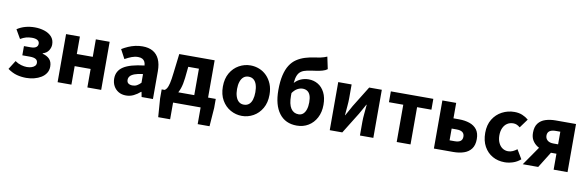

<svg xmlns="http://www.w3.org/2000/svg" viewBox="-62 -1426 6794 2217"><g transform="rotate(10 3335.0 -318.0)"><path d="M251 14Q193 14 140 0Q87 -14 32 -53L97 -156Q131 -132 168 -121.5Q205 -111 235 -111Q266 -111 290.5 -119Q315 -127 329 -141.5Q343 -156 343 -177Q343 -207 320 -221Q297 -235 251 -235H162V-343H242Q283 -343 304 -357.5Q325 -372 325 -399Q325 -426 302.5 -440Q280 -454 238 -454Q200 -454 168 -445Q136 -436 103 -416L43 -520Q88 -550 140 -564Q192 -578 249 -578Q309 -578 362 -561Q415 -544 447.5 -508.5Q480 -473 480 -417Q480 -382 458.5 -347.5Q437 -313 390 -299V-294Q442 -281 472 -249.5Q502 -218 502 -161Q502 -119 481 -86Q460 -53 424 -31Q388 -9 343 2.5Q298 14 251 14Z M617 0V-564H779V-359H966V-564H1128V0H966V-217H779V0Z M1420 14Q1369 14 1331.5 -8.5Q1294 -31 1273.5 -69.5Q1253 -108 1253 -156Q1253 -246 1329 -295.5Q1405 -345 1572 -364Q1571 -389 1561.5 -408Q1552 -427 1532.5 -437.5Q1513 -448 1482 -448Q1445 -448 1408 -434Q1371 -420 1330 -397L1273 -504Q1309 -526 1347 -542.5Q1385 -559 1426.5 -568.5Q1468 -578 1512 -578Q1585 -578 1634 -550Q1683 -522 1709 -466Q1735 -410 1735 -325V0H1602L1591 -58H1586Q1551 -27 1509.5 -6.5Q1468 14 1420 14ZM1475 -113Q1504 -113 1527 -126Q1550 -139 1572 -162V-264Q1511 -257 1474.5 -243Q1438 -229 1423 -210Q1408 -191 1408 -168Q1408 -139 1426.5 -126Q1445 -113 1475 -113Z M1971 0V196H1831L1815 -21V-127H2449V-21L2433 196H2294V0ZM2197 -48V-437H2072L2058 -302Q2050 -230 2032.5 -179.5Q2015 -129 1990 -97Q1965 -65 1933.5 -50Q1902 -35 1865 -33L1850 -127Q1864 -135 1875.5 -153.5Q1887 -172 1897.5 -215Q1908 -258 1917 -339L1944 -564H2359V-48Z M2779 14Q2708 14 2645 -21Q2582 -56 2543.5 -122.5Q2505 -189 2505 -282Q2505 -376 2543.5 -442Q2582 -508 2645 -543Q2708 -578 2779 -578Q2832 -578 2881.5 -558.5Q2931 -539 2969 -500.5Q3007 -462 3029.5 -407.5Q3052 -353 3052 -282Q3052 -189 3013.5 -122.5Q2975 -56 2912.5 -21Q2850 14 2779 14ZM2779 -118Q2815 -118 2839 -138Q2863 -158 2874.5 -195.5Q2886 -233 2886 -282Q2886 -332 2874.5 -369Q2863 -406 2839 -426Q2815 -446 2779 -446Q2744 -446 2720 -426Q2696 -406 2683.5 -369Q2671 -332 2671 -282Q2671 -233 2683.5 -195.5Q2696 -158 2720 -138Q2744 -118 2779 -118Z M3422 14Q3288 14 3215.5 -82.5Q3143 -179 3143 -352Q3143 -455 3160 -527.5Q3177 -600 3208 -648.5Q3239 -697 3283 -726.5Q3327 -756 3381.5 -773Q3436 -790 3499 -798Q3533 -803 3556 -807.5Q3579 -812 3597.5 -818.5Q3616 -825 3633 -832L3663 -690Q3642 -673 3606 -663Q3570 -653 3533 -648Q3472 -640 3430.5 -631.5Q3389 -623 3363 -605.5Q3337 -588 3322.5 -554.5Q3308 -521 3303 -462.5Q3298 -404 3298 -314Q3298 -215 3330 -166.5Q3362 -118 3420 -118Q3452 -118 3474 -137.5Q3496 -157 3507.5 -192.5Q3519 -228 3519 -275Q3519 -326 3507 -357.5Q3495 -389 3472 -403.5Q3449 -418 3418 -418Q3388 -418 3357 -401.5Q3326 -385 3297 -344L3290 -448Q3321 -491 3367.5 -513.5Q3414 -536 3467 -536Q3527 -536 3576.5 -507Q3626 -478 3656 -419.5Q3686 -361 3686 -275Q3686 -189 3651.5 -123.5Q3617 -58 3557.5 -22Q3498 14 3422 14Z M3808 0V-564H3965V-402Q3965 -360 3960 -306.5Q3955 -253 3951 -201H3954Q3968 -227 3987.5 -261Q4007 -295 4020 -320L4171 -564H4319V0H4162V-162Q4162 -204 4167.5 -257.5Q4173 -311 4177 -363H4173Q4159 -338 4140 -303.5Q4121 -269 4107 -245L3955 0Z M4593 0V-437H4425V-564H4923V-437H4755V0Z M5029 0V-564H5191V-383H5257Q5325 -383 5380 -364.5Q5435 -346 5466.5 -304.5Q5498 -263 5498 -193Q5498 -122 5466.5 -79.5Q5435 -37 5380 -18.5Q5325 0 5257 0ZM5191 -125H5249Q5296 -125 5318.5 -142Q5341 -159 5341 -194Q5341 -228 5318.5 -245.5Q5296 -263 5249 -263H5191Z M5859 14Q5780 14 5717.5 -21Q5655 -56 5618 -122.5Q5581 -189 5581 -282Q5581 -376 5621.5 -442Q5662 -508 5729 -543Q5796 -578 5873 -578Q5925 -578 5966 -561Q6007 -544 6038 -517L5962 -413Q5942 -430 5923 -438Q5904 -446 5883 -446Q5842 -446 5811.5 -426Q5781 -406 5764 -369Q5747 -332 5747 -282Q5747 -233 5764 -195.5Q5781 -158 5810.5 -138Q5840 -118 5877 -118Q5906 -118 5932 -130Q5958 -142 5981 -160L6045 -53Q6004 -17 5954.5 -1.5Q5905 14 5859 14Z M6433 0V-187H6368Q6326 -187 6282.5 -197.5Q6239 -208 6203.5 -231Q6168 -254 6146 -290Q6124 -326 6124 -379Q6124 -449 6155 -489.5Q6186 -530 6239.5 -547Q6293 -564 6358 -564H6596V0ZM6379 -297H6433V-445H6379Q6332 -445 6307.5 -427.5Q6283 -410 6283 -374Q6283 -340 6307.5 -318.5Q6332 -297 6379 -297ZM6071 0 6260 -273 6394 -228 6252 0Z"/></g></svg>

Font: Noto Sans TC ExtraBold
Style: Regular
Weight: 800
Designer: Ryoko NISHIZUKA  (kana, bopomofo & ideographs); Paul D. Hunt (Latin, Greek & Cyrillic); Sandoll Communications , Soo-you
Foundry: Adobe
Version: Version 2.004-H2;hotconv 1.0.118;makeotfexe 2.5.65603